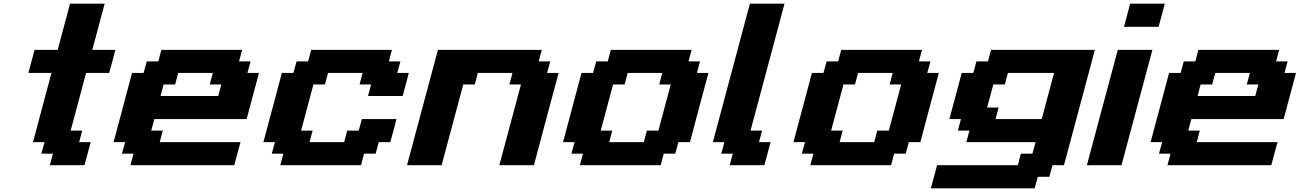

<svg xmlns="http://www.w3.org/2000/svg" viewBox="-20 -895 7040 1040"><path d="M250 0H437.5Q443.4 -21 454.6 -62.5Q465.8 -104 471.2 -125H408.7L425.3 -187.5H362.8L446.3 -500H571.3Q577.1 -520.5 588.4 -562.3Q599.6 -604 605 -625H480Q491.2 -667 513.4 -750Q535.6 -833 546.9 -875H359.4Q348.1 -833 325.9 -750Q303.7 -667 292.5 -625H167.5Q161.6 -604 150.4 -562.3Q139.2 -520.5 133.8 -500H258.8Q242.2 -437.5 208.7 -312.5Q175.3 -187.5 158.7 -125H221.2L204.1 -62.5H266.6Z M686.5 0H1249Q1254.4 -21 1265.6 -62.5Q1276.9 -104 1282.7 -125H845.2L861.8 -187.5H799.3L815.9 -250H1315.9Q1327.1 -292 1349.4 -375.2Q1371.6 -458.5 1382.8 -500H1320.3L1337.4 -562.5H1274.9L1291.5 -625H854L837.4 -562.5H774.9L757.8 -500H695.3Q678.7 -437.5 645.3 -312.5Q611.8 -187.5 595.2 -125H657.7L640.6 -62.5H703.1ZM1162.1 -375H849.6L866.2 -437.5H928.7L945.3 -500H1132.8L1116.2 -437.5H1178.7Z M1498 0H1935.5L1952.1 -62.5H2014.6L2031.7 -125H2094.2Q2100.1 -145.5 2111.1 -187.3Q2122.1 -229 2127.4 -250H1939.9L1923.3 -187.5H1860.8L1844.2 -125H1656.7L1673.3 -187.5H1610.8Q1622.1 -229 1644.3 -312.3Q1666.5 -395.5 1677.7 -437.5H1740.2L1756.8 -500H1944.3L1927.7 -437.5H1990.2L1973.6 -375H2161.1Q2167 -395.5 2178 -437.3Q2189 -479 2194.3 -500H2131.8L2148.9 -562.5H2086.4L2103 -625H1665.5L1648.9 -562.5H1586.4L1569.3 -500H1506.8Q1490.2 -437.5 1456.8 -312.5Q1423.3 -187.5 1406.7 -125H1469.2L1452.1 -62.5H1514.6Z M2684.6 0H2872.1Q2894 -83 2938.7 -250Q2983.4 -417 3005.9 -500H2943.4L2960.4 -562.5H2897.9L2914.6 -625H2352.1Q2324.2 -520.5 2268.3 -312.3Q2212.4 -104 2184.6 0H2372.1L2489.3 -437.5H2551.8L2568.4 -500H2755.9L2739.3 -437.5H2801.8Z M3121.1 0H3558.6L3575.2 -62.5H3637.7L3654.8 -125H3717.3Q3733.9 -187.5 3767.1 -312.5Q3800.3 -437.5 3817.4 -500H3754.9L3772 -562.5H3709.5L3726.1 -625H3288.6L3272 -562.5H3209.5L3192.4 -500H3129.9Q3113.3 -437.5 3079.8 -312.5Q3046.4 -187.5 3029.8 -125H3092.3L3075.2 -62.5H3137.7ZM3467.3 -125H3279.8L3296.4 -187.5H3233.9Q3245.1 -229 3267.3 -312.3Q3289.6 -395.5 3300.8 -437.5H3363.3L3379.9 -500H3567.4L3550.8 -437.5H3613.3Q3602.1 -396 3579.8 -312.5Q3557.6 -229 3546.4 -187.5H3483.9Z M3932.6 0H4120.1Q4126 -21 4137.2 -62.5Q4148.4 -104 4153.8 -125H4091.3L4107.9 -187.5H4045.4L4229.5 -875H4042L3841.3 -125H3903.8L3886.7 -62.5H3949.2Z M4369.1 0H4806.6L4823.2 -62.5H4885.7L4902.8 -125H4965.3Q4981.9 -187.5 5015.1 -312.5Q5048.3 -437.5 5065.4 -500H5002.9L5020 -562.5H4957.5L4974.1 -625H4536.6L4520 -562.5H4457.5L4440.4 -500H4377.9Q4361.3 -437.5 4327.9 -312.5Q4294.4 -187.5 4277.8 -125H4340.3L4323.2 -62.5H4385.7ZM4715.3 -125H4527.8L4544.4 -187.5H4481.9Q4493.2 -229 4515.4 -312.3Q4537.6 -395.5 4548.8 -437.5H4611.3L4627.9 -500H4815.4L4798.8 -437.5H4861.3Q4850.1 -396 4827.9 -312.5Q4805.7 -229 4794.4 -187.5H4731.9Z M5022 125H5584.5L5601.6 62.5H5664.1L5680.7 0H5743.2Q5771 -104 5826.9 -312.3Q5882.8 -520.5 5910.6 -625H5348.1L5331.5 -562.5H5269L5252 -500H5189.5Q5178.2 -458 5156 -375Q5133.8 -292 5122.6 -250H5185.1L5168.5 -187.5H5231L5214.4 -125H5589.4L5572.3 -62.5H5509.8L5493.2 0H5055.7Q5050.3 21 5039.1 62.5Q5027.8 104 5022 125ZM5622.6 -250H5372.6L5389.2 -312.5H5326.7Q5332.5 -333 5343.8 -375Q5355 -417 5360.4 -437.5H5422.9L5439.5 -500H5689.5Q5678.2 -458 5656 -375Q5633.8 -292 5622.6 -250Z M5867.2 0H6054.7Q6082.5 -104 6138.4 -312.3Q6194.3 -520.5 6222.2 -625H6034.7Q6006.8 -520.5 5950.9 -312.3Q5895 -104 5867.2 0ZM6068.4 -750H6255.9Q6261.7 -771 6272.7 -812.5Q6283.7 -854 6289.1 -875H6101.6Q6096.2 -854 6085 -812.5Q6073.7 -771 6068.4 -750Z M6303.7 0H6866.2Q6871.6 -21 6882.8 -62.5Q6894 -104 6899.9 -125H6462.4L6479 -187.5H6416.5L6433.1 -250H6933.1Q6944.3 -292 6966.6 -375.2Q6988.8 -458.5 7000 -500H6937.5L6954.6 -562.5H6892.1L6908.7 -625H6471.2L6454.6 -562.5H6392.1L6375 -500H6312.5Q6295.9 -437.5 6262.5 -312.5Q6229 -187.5 6212.4 -125H6274.9L6257.8 -62.5H6320.3ZM6779.3 -375H6466.8L6483.4 -437.5H6545.9L6562.5 -500H6750L6733.4 -437.5H6795.9Z"/></svg>

Font: Faithful 32x
Style: SemiboldOblique
Weight: 400
Foundry: Faithful Resource Pack
Version: Version 1.0; January 27, 2023